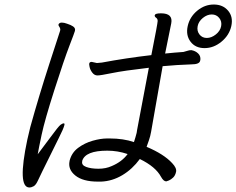

<svg xmlns="http://www.w3.org/2000/svg" viewBox="-20 -811 1047 850"><path d="M545 -129Q501 -144 455 -144Q358 -144 344 -99V-97Q340 -80 361.5 -72Q383 -64 416 -64Q449 -64 475 -76Q520 -95 545 -129ZM239 -703Q243 -711 253.5 -711Q264 -711 277 -706Q311 -695 312 -682Q313 -680 311.5 -673.5Q310 -667 287 -607.5Q264 -548 221 -413.5Q178 -279 164.5 -215.5Q151 -152 147 -128Q165 -151 202 -201.5Q239 -252 248 -258.5Q257 -265 262 -265Q267 -265 265 -257Q263 -249 257 -235Q251 -221 204.5 -127.5Q158 -34 148.5 -13Q139 8 129 13.5Q119 19 110 19Q56 19 101 -193L114 -248Q152 -385 198 -527Q244 -669 246 -674.5Q248 -680 246 -685.5Q244 -691 241 -695Q238 -699 239 -703ZM935.5 -658.5Q955 -674 959 -695Q963 -716 950.5 -731.5Q938 -747 917.5 -747Q897 -747 878 -731.5Q859 -716 855 -695Q851 -674 863 -658.5Q875 -643 895.5 -643Q916 -643 935.5 -658.5ZM700 -518Q653 -248 649 -228L645 -209Q642 -196 629 -161Q705 -129 742 -89Q763 -67 759.5 -50.5Q756 -34 746.5 -25Q737 -16 727.5 -12Q718 -8 716 -8Q704 -8 693 -28Q669 -73 599 -107Q566 -62 521.5 -35.5Q477 -9 428 -7H413Q347 -7 313.5 -34Q280 -61 288 -98V-99Q297 -135 326 -156.5Q355 -178 390.5 -188Q426 -198 454 -198H466Q526 -198 573 -182Q580 -203 585 -223L587 -236L639 -511Q527 -498 476 -487.5Q425 -477 411.5 -477Q398 -477 388.5 -489.5Q379 -502 376.5 -515Q374 -528 375 -529Q376 -537 386 -537L409 -532L431 -534Q538 -554 650 -567Q678 -708 678 -718Q678 -728 671 -732.5Q664 -737 665 -744L666 -745Q668 -752 693 -752Q747 -752 738 -707Q732 -680 711 -574Q733 -576 753 -578Q773 -580 792 -581Q801 -583 809.5 -586Q818 -589 827 -589Q845 -586 857 -574.5Q869 -563 867 -546L866 -542Q863 -526 827 -526Q765 -524 700 -518ZM926.5 -791Q967 -791 990 -763.5Q1013 -736 1004 -695.5Q995 -655 960.5 -626.5Q926 -598 885.5 -598Q845 -598 823.5 -626.5Q802 -655 811 -695.5Q820 -736 853 -763.5Q886 -791 926.5 -791Z"/></svg>

Font: LXGW Bright GB
Style: Italic
Weight: 400
Italic angle: -12°
Designer: Christian Thalmann (Catharsis Fonts)
Foundry: LXGW / Christian Thalmann (Catharsis Fonts) / Fontworks Inc.
Version: Version 5.510